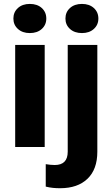

<svg xmlns="http://www.w3.org/2000/svg" viewBox="-20 -761 575 994"><path d="M49.3 -665Q49.3 -698.2 72.8 -719.5Q96.2 -740.7 134.3 -740.7Q172.9 -740.7 196.3 -719.5Q219.7 -698.2 219.7 -665Q219.7 -632.3 196.3 -611.1Q172.9 -589.8 134.3 -589.8Q96.2 -589.8 72.8 -611.1Q49.3 -632.3 49.3 -665ZM211.4 -528.3V0H58.6V-528.3ZM318.8 -665Q318.8 -698.2 342.3 -719.5Q365.7 -740.7 404.3 -740.7Q442.4 -740.7 465.8 -719.5Q489.3 -698.2 489.3 -665Q489.3 -632.3 465.8 -611.1Q442.4 -589.8 404.3 -589.8Q365.7 -589.8 342.3 -611.1Q318.8 -632.3 318.8 -665ZM330.6 -528.3H483.9V24.4Q483.9 115.7 432.9 164.6Q381.8 213.4 291.5 213.4Q272 213.4 254.4 211.7Q236.8 210 216.8 205.1V88.9Q229 90.8 240 92Q251 93.3 263.2 93.3Q330.6 93.3 330.6 24.4Z"/></svg>

Font: Vazirmatn UI FD ExtraBold
Style: Regular
Weight: 800
Designer: Saber Rastikerdar
Foundry: Saber Rastikerdar
Version: Version 33.003